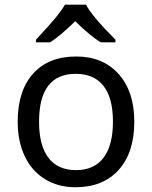

<svg xmlns="http://www.w3.org/2000/svg" viewBox="-20 -786 645 816"><path d="M146 -269Q146 -168 185.8 -115.5Q225.6 -63 303.2 -63Q379.9 -63 419.9 -115.5Q460 -168 460 -269Q460 -370.1 419.7 -421.1Q379.4 -472.2 301.8 -472.2Q146 -472.2 146 -269ZM550.8 -269Q550.8 -137.7 484.4 -64Q418 9.8 300.8 9.8Q228 9.8 171.9 -24.2Q115.7 -58.1 85.4 -121.6Q55.2 -185.1 55.2 -269Q55.2 -399.9 120.6 -472.9Q186 -545.9 304.2 -545.9Q417.5 -545.9 484.1 -471.4Q550.8 -397 550.8 -269ZM132.8 -617.2Q193.8 -682.6 219 -713.9Q244.1 -745.1 255.9 -766.1H345.7Q371.1 -716.8 470.7 -617.2V-606H408.7Q364.7 -631.8 299.8 -695.8Q235.8 -633.3 192.9 -606H132.8Z"/></svg>

Font: NotoSans
Style: Regular
Weight: 400
Designer: Monotype Design team
Foundry: Monotype Imaging Inc.
Version: Version 1.04; ttfautohint (v1.4.1)